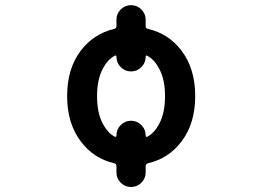

<svg xmlns="http://www.w3.org/2000/svg" viewBox="-20 -666 1040 764"><path d="M443.4 20.5V-4.9Q443.4 -14.6 433.6 -16.6Q353.5 -35.2 302.7 -101.6Q247.1 -173.8 247.1 -283.7Q247.1 -393.6 301.8 -464.8Q352.5 -531.2 433.6 -550.8Q443.4 -552.7 443.4 -562.5V-587.9Q443.4 -611.3 460.4 -628.4Q477.5 -645.5 501.5 -645.5Q525.4 -645.5 542.5 -628.4Q559.6 -611.3 559.6 -587.9V-562.5Q559.6 -552.7 569.3 -550.8Q650.4 -532.2 701.2 -465.8Q756.8 -393.6 756.8 -283.7Q756.8 -173.8 701.2 -101.6Q650.4 -35.2 569.3 -16.6Q559.6 -14.6 559.6 -4.9V20.5Q559.6 43.9 542.5 61Q525.4 78.1 501.5 78.1Q477.5 78.1 460.4 61Q443.4 43.9 443.4 20.5ZM559.6 -127V-126Q559.6 -123 561.5 -122.1Q563.5 -121.1 564.5 -121.1Q565.4 -121.1 566.4 -122.1Q593.8 -136.7 612.3 -170.9Q636.7 -214.8 636.7 -283.2Q636.7 -351.6 612.3 -394.5Q593.8 -429.7 565.4 -444.3Q564.5 -445.3 563.5 -445.3Q562.5 -445.3 561.5 -444.3Q559.6 -443.4 559.6 -440.4Q559.6 -416 542.5 -398.9Q525.4 -381.8 501.5 -381.8Q477.5 -381.8 460.4 -398.9Q443.4 -416 443.4 -440.4Q443.4 -443.4 441.4 -444.3Q440.4 -445.3 439 -445.3Q437.5 -445.3 436.5 -444.3Q409.2 -429.7 390.6 -395.5Q366.2 -351.6 366.2 -283.2Q366.2 -214.8 390.6 -170.9Q409.2 -136.7 436.5 -122.1Q437.5 -121.1 439 -121.1Q440.4 -121.1 441.4 -122.1Q443.4 -123 443.4 -126V-127Q443.4 -151.4 460.4 -168.5Q477.5 -185.5 501.5 -185.5Q525.4 -185.5 542.5 -168.5Q559.6 -151.4 559.6 -127Z"/></svg>

Font: Rounded-X Mgen+ 2m medium
Style: Regular
Weight: 500
Designer: [Source Han Sans]
Ryoko NISHIZUKA  (kana & ideographs); Paul D. Hunt (Latin, Greek & Cyrillic); Wenlong ZHANG  (bopomofo
Version: Version 1.059.20150602